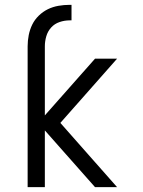

<svg xmlns="http://www.w3.org/2000/svg" viewBox="-20 -772 590 792"><path d="M372 0 165 -234V0H94V-581Q94 -604 98.5 -627Q103 -650 113 -670.5Q123 -691 140 -707.5Q157 -724 177.5 -734Q198 -744 221 -748Q244 -752 267 -752H275V-688H267Q246 -688 225.5 -681Q205 -674 191 -658.5Q177 -643 171 -622.5Q165 -602 165 -581V-296L372 -530H463L229 -265L463 0Z"/></svg>

Font: Lode
Style: Regular
Weight: 400
Monospace: yes
Designer: Belleve Invis
Foundry: Belleve Invis
Version: Version 29.2.0; ttfautohint (v1.8.3)